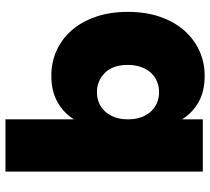

<svg xmlns="http://www.w3.org/2000/svg" viewBox="-54 -726 787 720"><g transform="rotate(-90 340.0 -366.5)"><path d="M252 -483Q275 -521 316 -544.5Q357 -568 416 -568Q466 -568 509.5 -548.5Q553 -529 585.5 -492Q618 -455 636.5 -401.5Q655 -348 655 -281Q655 -214 636.5 -160.5Q618 -107 585.5 -70Q553 -33 509.5 -13Q466 7 416 7Q356 7 315.5 -16.5Q275 -40 252 -78V0H56V-740H252ZM456 -281Q456 -338 426 -367.5Q396 -397 354 -397Q333 -397 314.5 -389.5Q296 -382 282 -367Q268 -352 260 -330.5Q252 -309 252 -281Q252 -252 260 -230.5Q268 -209 282 -194Q296 -179 314.5 -171.5Q333 -164 354 -164Q375 -164 393.5 -171.5Q412 -179 426 -194Q440 -209 448 -231Q456 -253 456 -281Z"/></g></svg>

Font: SVN-Poppins ExtraBold
Style: Regular
Weight: 800
Designer: Ninad Kale (Devanagari), Jonny Pinhorn (Latin)
Foundry: Indian Type Foundry
Version: Version 3.002 2017; ttfautohint (v1.8.3)